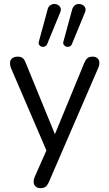

<svg xmlns="http://www.w3.org/2000/svg" viewBox="-20 -786 564 993"><path d="M189 187Q174 187 165 179Q156 171 155 163Q154 155 154 152Q154 141 159 130L220 -8L36 -436Q32 -447 32 -457Q32 -461 33 -469Q34 -477 44 -485Q54 -493 72 -493Q88 -493 97 -486Q106 -479 113 -461L264 -92L416 -461Q424 -479 433 -486Q442 -493 459 -493Q475 -493 483.5 -485Q492 -477 493 -469.5Q494 -462 494 -459Q494 -449 489 -437L233 155Q225 173 215.5 180Q206 187 189 187ZM352 -558Q348 -549 340 -545.5Q332 -542 323.5 -544.5Q315 -547 310 -554Q305 -561 308 -571L353 -736Q357 -751 366.5 -758Q376 -765 387 -765.5Q398 -766 407.5 -760.5Q417 -755 421 -745Q425 -735 419 -721ZM224 -558Q220 -549 212 -545.5Q204 -542 195.5 -544.5Q187 -547 182.5 -554Q178 -561 181 -571L226 -736Q229 -751 239 -758Q249 -765 260 -765.5Q271 -766 280.5 -760Q290 -754 293.5 -744.5Q297 -735 291 -721Z"/></svg>

Font: Nunito
Style: Regular
Weight: 400
Designer: Vernon Adams
Foundry: Vernon Adams
Version: Version 3.602